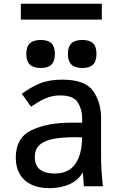

<svg xmlns="http://www.w3.org/2000/svg" viewBox="-20 -974 640 1004"><path d="M62.5 -149Q62.5 -254.5 145.5 -293.5Q228.5 -332.5 350 -332.5H409.5V-357.5Q409.5 -402 386.5 -438.5Q363.5 -475 295 -475Q264.5 -475 238 -466.8Q211.5 -458.5 192 -447.2Q172.5 -436 142.5 -416L94 -483.5Q140 -517.5 188.2 -537.5Q236.5 -557.5 305.5 -557.5Q425.5 -557.5 467 -498Q508.5 -438.5 508.5 -358V-156.5Q508.5 -89.5 518 0H418.5Q416.5 -21.5 414.5 -56.5L413.5 -73Q388 -29.5 341.2 -9.8Q294.5 10 238 10Q183 10 143.5 -9Q104 -28 83.2 -63.8Q62.5 -99.5 62.5 -149ZM409 -255.5 371 -256.5Q297 -256.5 251.2 -246Q205.5 -235.5 183.8 -213Q162 -190.5 162 -153.5Q162 -108.5 189.2 -87.5Q216.5 -66.5 263.5 -66.5Q339 -66.5 374 -117Q409 -167.5 409 -255.5ZM117.5 -692Q117.5 -729.5 136 -747.2Q154.5 -765 192.5 -765Q231.5 -765 249.2 -747.5Q267 -730 267 -692Q267 -654.5 249.2 -636.5Q231.5 -618.5 192.5 -618.5Q154.5 -618.5 136 -636.5Q117.5 -654.5 117.5 -692ZM335 -692Q335 -729.5 353.5 -747.2Q372 -765 410 -765Q449 -765 466.8 -747.5Q484.5 -730 484.5 -692Q484.5 -654.5 466.8 -636.5Q449 -618.5 410 -618.5Q372 -618.5 353.5 -636.5Q335 -654.5 335 -692ZM89 -954.5H512.5V-871.5H89Z"/></svg>

Font: JuliaMono Medium
Style: Regular
Weight: 500
Monospace: yes
Designer: cormullion
Foundry: corm
Version: Version 0.054; ttfautohint (v1.8.4)